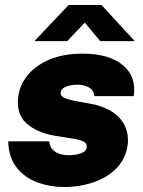

<svg xmlns="http://www.w3.org/2000/svg" viewBox="-20 -743 576 773"><path d="M235.5 10Q181.5 10 131 -8.5Q80.5 -27 47.8 -67.5Q15 -108 13 -174H178Q181 -149 195.8 -137Q210.5 -125 227.2 -121.5Q244 -118 252.5 -118Q285 -118 306 -125.8Q327 -133.5 329 -149Q331.5 -163.5 318.8 -171.8Q306 -180 272 -185L197.5 -197Q125 -210.5 84.8 -248Q44.5 -285.5 53.5 -355Q60 -403 92.8 -442Q125.5 -481 181.2 -504Q237 -527 312.5 -527Q418.5 -527 474.2 -481Q530 -435 518.5 -356H360Q358 -379.5 338.5 -390.8Q319 -402 292.5 -402Q265.5 -402 245.8 -394Q226 -386 224 -371Q222 -357.5 238.8 -349.2Q255.5 -341 296 -334L361 -322Q409 -310 437 -289.5Q465 -269 478 -245.2Q491 -221.5 493.8 -198.8Q496.5 -176 494 -160Q486.5 -104.5 450 -66.8Q413.5 -29 357.5 -9.5Q301.5 10 235.5 10ZM118.5 -577.5 256.5 -723H388.5L522.5 -577.5H383.5L321.5 -652L250.5 -577.5Z"/></svg>

Font: Public Sans Black
Style: Italic
Weight: 900
Italic angle: -8°
Designer: The Public Sans project authors (U.S. Web Design System). Libre Franklin designed by Pablo Impallari and Rodrigo Fuenzal
Version: Version 1.007; ttfautohint (v1.8.1) -l 8 -r 50 -G 200 -x 14 